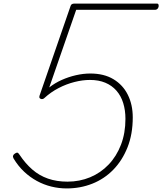

<svg xmlns="http://www.w3.org/2000/svg" viewBox="-20 -1037 909 1076"><path d="M354 19Q310 19 267.5 8.5Q225 -2 186.5 -23Q148 -44 115 -75Q82 -106 56 -149Q51 -158 53.5 -165Q56 -172 63 -176Q75 -184 80 -180.5Q85 -177 90 -169Q122 -121 161 -87Q200 -53 249 -36Q298 -19 358 -19Q426 -19 485 -43.5Q544 -68 588.5 -114.5Q633 -161 658 -226Q683 -291 683 -371Q683 -419 670.5 -459.5Q658 -500 632.5 -529Q607 -558 570 -573.5Q533 -589 484 -589Q443 -589 397.5 -577.5Q352 -566 308.5 -543.5Q265 -521 228 -487Q222 -481 214.5 -481.5Q207 -482 203 -486.5Q199 -491 201 -499L375 -1002Q377 -1010 382.5 -1013.5Q388 -1017 398 -1017H860Q865 -1017 867.5 -1013Q870 -1009 869 -1000Q867 -991 861.5 -986.5Q856 -982 850 -982H407L256 -547Q288 -572 326 -589Q364 -606 405.5 -615.5Q447 -625 486 -625Q563 -625 616 -593Q669 -561 696.5 -505.5Q724 -450 724 -379Q724 -285 694.5 -211Q665 -137 614.5 -85.5Q564 -34 497 -7.5Q430 19 354 19Z"/></svg>

Font: Playwrite CO Thin
Style: Regular
Weight: 250
Version: Version 1.002